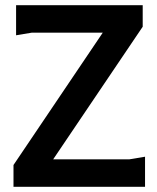

<svg xmlns="http://www.w3.org/2000/svg" viewBox="-20 -720 607 740"><path d="M32 0V-84L376 -594H102L42 -584V-700H530V-617L185 -106H479L539 -116V0Z"/></svg>

Font: AR One Sans SemiBold
Style: Regular
Weight: 600
Designer: Niteesh Yadav
Foundry: Niteesh Yadav
Version: Version 1.001;gftools[0.9.33]